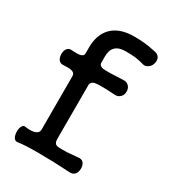

<svg xmlns="http://www.w3.org/2000/svg" viewBox="-178 -837 856 943"><g transform="rotate(30 250.0 -365.5)"><path d="M138.7 -414.1V-110.4Q138.7 -91.8 119.1 -85Q100.6 -78.1 67.4 -82Q52.7 -86.9 44.9 -73.2Q38.1 -61.5 38.1 -43Q38.1 -23.4 44.9 -10.7Q52.7 3.9 67.4 2Q99.6 -3.9 184.6 -3.9Q268.6 -3.9 361.3 2Q380.9 3.9 392.6 -9.8Q402.3 -22.5 402.3 -42Q402.3 -60.5 392.6 -73.2Q380.9 -85.9 361.3 -82Q331.1 -79.1 302.7 -77.1Q275.4 -76.2 258.8 -77.1Q243.2 -77.1 236.3 -84Q228.5 -91.8 228.5 -110.4V-414.1Q228.5 -434.6 252 -439.5Q278.3 -444.3 364.3 -438.5Q383.8 -437.5 396.5 -451.2Q407.2 -462.9 407.2 -480.5Q407.2 -499 396.5 -510.7Q383.8 -524.4 364.3 -522.5Q276.4 -517.6 252 -520.5Q228.5 -524.4 228.5 -543V-577.1Q228.5 -614.3 247.1 -631.8Q265.6 -650.4 304.7 -650.4Q333 -650.4 357.4 -648.4Q386.7 -644.5 408.2 -637.7Q424.8 -632.8 438.5 -643.6Q452.1 -652.3 457 -669.9Q461.9 -687.5 456.1 -701.2Q448.2 -716.8 429.7 -720.7Q391.6 -728.5 368.2 -731.4Q340.8 -734.4 304.7 -734.4Q219.7 -734.4 176.8 -688.5Q138.7 -646.5 138.7 -577.1V-543Q138.7 -526.4 117.2 -522.5Q104.5 -520.5 70.3 -522.5Q54.7 -524.4 44.9 -510.7Q37.1 -499 37.1 -481.4Q37.1 -463.9 44.9 -451.2Q54.7 -437.5 70.3 -438.5Q103.5 -440.4 117.2 -437.5Q138.7 -432.6 138.7 -414.1Z"/></g></svg>

Font: GungsuhChe
Style: Regular
Weight: 400
Monospace: yes
Version: Version 2.21